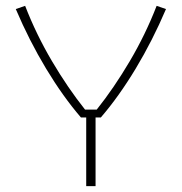

<svg xmlns="http://www.w3.org/2000/svg" viewBox="-20 -637 622 657"><path d="M275 -235H257Q195 -307 137.5 -402.5Q80 -498 34 -606L66 -617Q104 -519 158 -427.5Q212 -336 271 -262H311Q370 -336 424 -427.5Q478 -519 516 -617L548 -606Q502 -498 444.5 -402.5Q387 -307 325 -235H307V0H275Z"/></svg>

Font: Athiti ExtraLight
Style: Regular
Weight: 275
Designer: CadsonDemak Team
Foundry: CadsonDemak
Version: Version 1.033